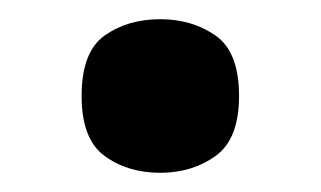

<svg xmlns="http://www.w3.org/2000/svg" viewBox="-20 -455 334 200"><path d="M147 -275Q113 -275 89 -292.5Q65 -310 65 -355Q65 -401 89 -418Q113 -435 147 -435Q180 -435 204.5 -418Q229 -401 229 -355Q229 -310 204.5 -292.5Q180 -275 147 -275Z"/></svg>

Font: Noto Serif Thai
Style: Bold
Weight: 700
Designer: Monotype Design Team
Foundry: Monotype Imaging Inc.
Version: Version 2.002; ttfautohint (v1.8.4.7-5d5b)